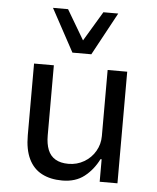

<svg xmlns="http://www.w3.org/2000/svg" viewBox="-54 -795 693 850"><g transform="rotate(5 293.0 -370.0)"><path d="M254 9Q201 9 163 -11Q125 -31 105 -72.5Q85 -114 85 -177V-496H173V-184Q173 -147 183.5 -120.5Q194 -94 217 -80.5Q240 -67 275 -67Q313 -67 344.5 -85.5Q376 -104 394 -135Q412 -166 412 -202V-496H499V0H420V-100H415Q391 -52 352 -21.5Q313 9 254 9ZM250 -559 147 -749H214L292 -617L371 -749H437L334 -559Z"/></g></svg>

Font: Nunito Sans 7pt SemiCondensed
Style: Regular
Weight: 400
Width: 4
Designer: Vernon Adams
Foundry: Vernon Adams
Version: Version 3.101;gftools[0.9.27]